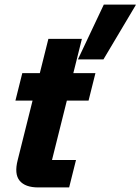

<svg xmlns="http://www.w3.org/2000/svg" viewBox="-20 -820 614 840"><path d="M147.5 0Q90 0 65.8 -29.6Q41.7 -59.2 57.5 -120L122.5 -380H47.5L77.5 -500H154.2L191.7 -650H338.3L300.8 -500H397.5L367.5 -380H272.5L207.5 -120H312.5L282.5 0ZM320.8 -560 434.2 -800H574.2L573.3 -796.7L432.5 -560Z"/></svg>

Font: Funnel Sans ExtraBold
Style: Italic
Weight: 800
Italic angle: -14.036°
Version: Version 1.000; Beta; Release 5; Build 24; ttfautohint (v1.8.